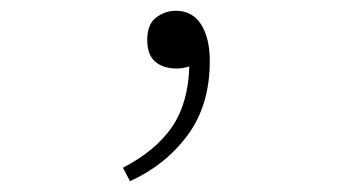

<svg xmlns="http://www.w3.org/2000/svg" viewBox="-20 -126 640 356"><path d="M221 210 208 185Q268 154 298.5 110Q329 66 331 -3Q320 1 307 1Q283 1 268 -11.5Q253 -24 253 -52Q253 -81 269.5 -93.5Q286 -106 306 -106Q337 -106 353 -80.5Q369 -55 369 -13Q369 69 328 124.5Q287 180 221 210Z"/></svg>

Font: Source Code Pro ExtraLight
Style: Regular
Weight: 200
Monospace: yes
Designer: Paul D. Hunt, Teo Tuominen
Foundry: Adobe Systems Incorporated
Version: Version 2.030;PS 1.000;hotconv 16.6.51;makeotf.lib2.5.65220